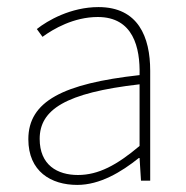

<svg xmlns="http://www.w3.org/2000/svg" viewBox="-20 -510 526 542"><path d="M198 12C262 12 322 -24 372 -64H374L378 0H404V-310C404 -406 370 -490 258 -490C180 -490 114 -452 84 -428L100 -406C130 -428 188 -462 256 -462C356 -462 376 -376 374 -298C158 -274 60 -224 60 -117C60 -26 124 12 198 12ZM200 -16C142 -16 92 -44 92 -118C92 -200 164 -248 374 -272V-98C310 -44 258 -16 200 -16Z"/></svg>

Font: Source Sans Pro ExtraLight
Style: Regular
Weight: 200
Designer: Paul D. Hunt
Foundry: Adobe Systems Incorporated
Version: Version 3.006;hotconv 1.0.111;makeotfexe 2.5.65597